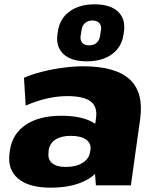

<svg xmlns="http://www.w3.org/2000/svg" viewBox="-20 -858 719 889"><path d="M214 11Q114 11 64 -31Q14 -73 24 -148L26 -162Q37 -238 99 -280Q161 -322 264 -322Q366 -322 421 -285L424 -307Q433 -362 401 -387.5Q369 -413 292 -413Q245 -413 195.5 -401.5Q146 -390 99 -369L91 -498Q128 -514 175.5 -526Q223 -538 272.5 -544.5Q322 -551 365 -551Q515 -551 580.5 -490.5Q646 -430 629 -307L586 0H424L420 -53Q408 -41 392 -31Q324 11 214 11ZM284 -85Q332 -85 362.5 -104Q393 -123 397 -155L399 -163Q403 -194 379 -211.5Q355 -229 307 -229Q264 -229 237 -212Q210 -195 205 -161V-153Q200 -121 221 -103Q242 -85 284 -85ZM382 -574Q310 -574 274 -607.5Q238 -641 246 -699L248 -712Q256 -771 301.5 -804.5Q347 -838 418 -838Q490 -838 526 -804.5Q562 -771 554 -712L552 -699Q544 -640 498.5 -607Q453 -574 382 -574ZM392 -648Q414 -648 427 -659.5Q440 -671 443 -690L448 -721Q450 -740 439.5 -751.5Q429 -763 408 -763Q387 -763 374 -751.5Q361 -740 358 -721L353 -690Q351 -671 361 -659.5Q371 -648 392 -648Z"/></svg>

Font: Pathway Extreme 8pt Thin 12pt ExtraBold
Style: Italic
Weight: 800
Italic angle: -8°
Version: Version 1.001;gftools[0.9.26]